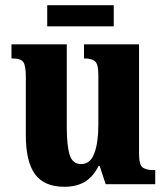

<svg xmlns="http://www.w3.org/2000/svg" viewBox="-20 -706 639 736"><path d="M227 10Q149 10 114 -38.5Q79 -87 79 -188V-411Q79 -454 69.5 -468Q60 -482 27 -482H24V-536H236V-218Q236 -148 247 -112.5Q258 -77 291 -77Q326 -77 341.5 -118Q357 -159 357 -228V-419Q357 -462 343 -472Q329 -482 305 -482H302V-536H513V-117Q513 -73 527.5 -63.5Q542 -54 566 -54H575V0H385L362 -70H358Q337 -28 305 -9Q273 10 227 10ZM161 -605V-686H416V-605Z"/></svg>

Font: Noto Serif Tamil Condensed ExtraBold
Style: Italic
Weight: 800
Width: 3
Italic angle: -12°
Designer: Indian Type Foundry, Tom Grace, and the Monotype Design Team
Foundry: Monotype Imaging Inc.
Version: Version 2.003; ttfautohint (v1.8.4.7-5d5b)